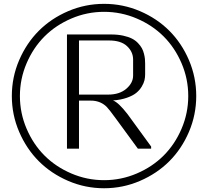

<svg xmlns="http://www.w3.org/2000/svg" viewBox="-20 -895 1082 998"><path d="M696.8 -122.1 583.5 -276.9Q547.4 -326.7 534.7 -339.4Q506.3 -367.7 463.9 -371.6Q455.6 -372.1 445.8 -372.1H390.6V-122.1H328.1V-715.8H558.1Q592.3 -715.8 620.1 -709.7Q647.9 -703.6 666 -694.3Q684.1 -685.1 697.3 -671.1Q710.4 -657.2 717.5 -644.3Q724.6 -631.3 728.5 -615.2Q732.4 -599.1 733.4 -588.1Q734.4 -577.1 734.4 -564.5V-508.3Q734.4 -493.2 731 -478Q727.5 -462.9 716.6 -444.6Q705.6 -426.3 688.2 -412.1Q670.9 -397.9 639.9 -387Q608.9 -376 568.8 -373V-372.1Q595.7 -362.3 642.6 -302.2L765.6 -133.3V-122.1ZM390.6 -684.6V-403.3H542.5Q601.1 -403.3 636.5 -433.6Q671.9 -463.9 671.9 -502V-585.4Q671.9 -625.5 640.4 -655Q608.9 -684.6 546.9 -684.6ZM962.2 -582.3Q1000 -493.7 1000 -396Q1000 -298.3 962.2 -209.7Q924.3 -121.1 860.1 -56.9Q795.9 7.3 707.3 45.4Q618.7 83.5 521 83.5Q423.3 83.5 334.7 45.4Q246.1 7.3 181.9 -56.9Q117.7 -121.1 79.6 -209.7Q41.5 -298.3 41.5 -396Q41.5 -493.7 79.6 -582.3Q117.7 -670.9 181.9 -735.1Q246.1 -799.3 334.7 -837.2Q423.3 -875 521 -875Q618.7 -875 707.3 -837.2Q795.9 -799.3 860.1 -735.1Q924.3 -670.9 962.2 -582.3ZM690.9 -798.8Q609.9 -833.5 521 -833.5Q432.1 -833.5 351.1 -798.8Q270 -764.2 211.4 -705.6Q152.8 -647 118.2 -565.9Q83.5 -484.9 83.5 -396Q83.5 -307.1 118.2 -226.1Q152.8 -145 211.4 -86.4Q270 -27.8 351.1 6.8Q432.1 41.5 521 41.5Q609.9 41.5 690.9 6.8Q772 -27.8 830.6 -86.4Q889.2 -145 923.8 -226.1Q958.5 -307.1 958.5 -396Q958.5 -484.9 923.8 -565.9Q889.2 -647 830.6 -705.6Q772 -764.2 690.9 -798.8Z"/></svg>

Font: Resagnicto
Style: Regular
Weight: 500
Version: Version 0.9991